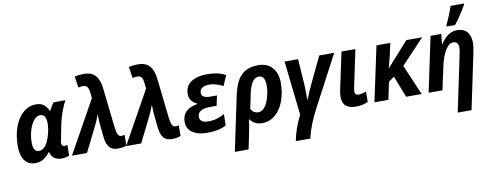

<svg xmlns="http://www.w3.org/2000/svg" viewBox="-78 -1216 4795 1874"><g transform="rotate(-10 2319.5 -279.0)"><path d="M44 -182Q44 -286 74.5 -371Q105 -456 161 -505Q217 -554 290 -554Q338 -554 365.5 -532Q393 -510 413 -469H417Q445 -525 464 -544H580Q559 -507 536.5 -447Q514 -387 501 -325L470 -169Q465 -149 465 -138Q465 -123 472.5 -114.5Q480 -106 493 -106Q509 -106 523 -112L522 -5Q510 1 489.5 5.5Q469 10 446 10Q354 10 335 -74H332Q301 -34 267.5 -12Q234 10 185 10Q120 10 82 -38.5Q44 -87 44 -182ZM353 -240Q370 -301 370 -355Q370 -396 355 -419.5Q340 -443 311 -443Q275 -443 246 -406Q217 -369 200.5 -311.5Q184 -254 184 -194Q184 -147 198.5 -124Q213 -101 243 -101Q280 -101 307.5 -138.5Q335 -176 353 -240Z M885 -118 873 -231Q868 -272 866 -353Q843 -289 816 -237L698 0H549L838 -519L833 -568Q829 -613 815 -631.5Q801 -650 773 -650Q752 -650 726 -644L710 -755Q751 -766 799 -766Q876 -766 915 -722.5Q954 -679 963 -592L1007 -198Q1014 -146 1025.5 -126Q1037 -106 1058 -106Q1074 -106 1090 -111L1089 -5Q1052 10 1002 10Q949 10 921 -21Q893 -52 885 -118Z M1422 -118 1410 -231Q1405 -272 1403 -353Q1380 -289 1353 -237L1235 0H1086L1375 -519L1370 -568Q1366 -613 1352 -631.5Q1338 -650 1310 -650Q1289 -650 1263 -644L1247 -755Q1288 -766 1336 -766Q1413 -766 1452 -722.5Q1491 -679 1500 -592L1544 -198Q1551 -146 1562.5 -126Q1574 -106 1595 -106Q1611 -106 1627 -111L1626 -5Q1589 10 1539 10Q1486 10 1458 -21Q1430 -52 1422 -118Z M1689 -132Q1689 -259 1842 -284V-288Q1808 -302 1787 -329Q1766 -356 1766 -393Q1766 -476 1827 -515Q1888 -554 1984 -554Q2095 -554 2168 -513L2124 -412Q2053 -450 1988 -450Q1944 -450 1918.5 -434Q1893 -418 1893 -384Q1893 -358 1915 -345.5Q1937 -333 1983 -333H2045L2024 -234H1955Q1899 -234 1866.5 -214.5Q1834 -195 1834 -158Q1834 -130 1855 -114Q1876 -98 1918 -98Q1966 -98 2004 -109.5Q2042 -121 2080 -142L2078 -29Q2003 10 1892 10Q1798 10 1743.5 -27.5Q1689 -65 1689 -132Z M2233 -292Q2251 -378 2279.5 -434.5Q2308 -491 2359 -522.5Q2410 -554 2490 -554Q2581 -554 2630.5 -498Q2680 -442 2680 -346Q2680 -250 2650.5 -168.5Q2621 -87 2565 -38.5Q2509 10 2433 10Q2393 10 2363 -6.5Q2333 -23 2313 -51Q2307 -3 2286 102L2257 240H2121ZM2540 -346Q2540 -393 2524.5 -418Q2509 -443 2479 -443Q2439 -443 2413 -404Q2387 -365 2370 -283L2342 -146Q2368 -101 2415 -101Q2455 -101 2483.5 -142Q2512 -183 2526 -240.5Q2540 -298 2540 -346Z M2812 -7 2752 -544H2886L2903 -294Q2905 -259 2906 -206.5Q2907 -154 2906 -137H2909Q2931 -199 2977 -295L3096 -544H3244L2981 -46Q2937 38 2910.5 105.5Q2884 173 2870 240H2725Q2750 113 2812 -7Z M3230 -113Q3230 -141 3241 -191L3316 -544H3454L3378 -183Q3371 -150 3371 -139Q3371 -101 3410 -101Q3441 -101 3484 -118L3483 -15Q3431 10 3363 10Q3299 10 3264.5 -18.5Q3230 -47 3230 -113Z M3663 -544H3800L3773 -422Q3764 -381 3742 -305H3745L3959 -544H4116L3886 -301L4015 0H3861L3778 -213L3722 -174L3685 0H3547Z M4448 -322Q4456 -360 4456 -383Q4456 -413 4443 -428Q4430 -443 4406 -443Q4362 -443 4326.5 -384Q4291 -325 4270 -227L4221 0H4084L4199 -544H4305L4295 -444H4299Q4368 -554 4462 -554Q4527 -554 4561 -514.5Q4595 -475 4595 -404Q4595 -370 4583 -313L4467 240H4330ZM4370 -621Q4387 -655 4408 -706Q4429 -757 4442 -798H4573V-785Q4506 -673 4453 -606H4370Z"/></g></svg>

Font: Noto Sans Display
Style: Bold Italic
Weight: 700
Italic angle: -12°
Designer: Monotype Design team
Foundry: Monotype Imaging Inc.
Version: Version 1.000